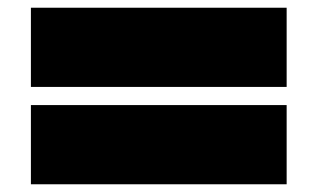

<svg xmlns="http://www.w3.org/2000/svg" viewBox="-20 -567 822 497"><path d="M722 -547V-342H60V-547ZM722 -295V-90H60V-295Z"/></svg>

Font: Georama ExtraExtended Black
Style: Regular
Weight: 900
Width: 8
Designer: Jean-Baptiste Levee
Foundry: Production Type
Version: Version 1.000